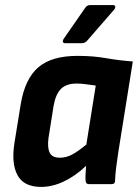

<svg xmlns="http://www.w3.org/2000/svg" viewBox="-20 -725 548 756"><path d="M142 11Q74 11 49 -35Q24 -81 37 -163L62 -317Q79 -416 131.5 -460.5Q184 -505 285 -505Q347 -505 397.5 -496Q448 -487 503 -483L446 -127Q441 -94 437.5 -66.5Q434 -39 433 -13Q433 0 420 0H330Q318 0 317 -13Q316 -26 317 -41Q318 -56 319 -72Q277 -32 231.5 -10.5Q186 11 142 11ZM216 -104Q241 -104 265 -117Q289 -130 320 -156L357 -388Q341 -390 321 -393Q301 -396 282 -396Q241 -396 220 -375Q199 -354 191 -308L171 -182Q166 -144 175.5 -124Q185 -104 216 -104ZM236 -555Q230 -555 228 -559.5Q226 -564 230 -571L314 -692Q322 -705 334 -705H425Q432 -705 433.5 -700Q435 -695 431 -689L326 -568Q316 -555 303 -555Z"/></svg>

Font: Sofia Sans Semi Condensed ExtraBold
Style: Italic
Weight: 800
Italic angle: -9°
Version: Version 4.100